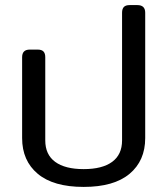

<svg xmlns="http://www.w3.org/2000/svg" viewBox="-20 -720 658 755"><path d="M67 -177V-495Q67 -525 97 -525H128Q144 -525 151 -517.5Q158 -510 158 -495V-168Q158 -112 197 -83.5Q236 -55 309 -55Q382 -55 421 -83.5Q460 -112 460 -168V-670Q460 -685 467 -692.5Q474 -700 490 -700H520Q551 -700 551 -670V-177Q551 -88 489.5 -36.5Q428 15 309 15Q190 15 128.5 -36.5Q67 -88 67 -177Z"/></svg>

Font: Mitr Light
Style: Regular
Weight: 300
Designer: Thanarat Vachiruckul
Foundry: Cadson Demak
Version: Version 1.002